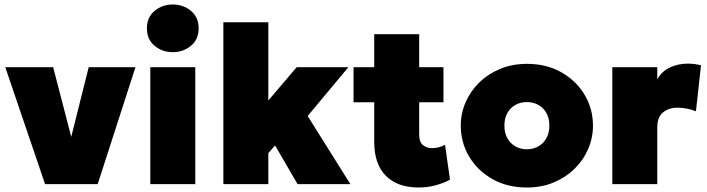

<svg xmlns="http://www.w3.org/2000/svg" viewBox="-20 -819 3146 854"><path d="M180.5 0 3.5 -520H216.5L306.5 -173H287.5L374.5 -520H582.5L414.5 0Z M648.5 0V-520H848.5V0ZM748.5 -587Q702 -587 667.8 -615.2Q633.5 -643.5 633.5 -693Q633.5 -742.5 667.8 -770.8Q702 -799 748.5 -799Q795 -799 829.2 -770.8Q863.5 -742.5 863.5 -693Q863.5 -643.5 829.2 -615.2Q795 -587 748.5 -587Z M973.5 0V-720H1173.5V-372L1299.5 -520H1529.5L1348.5 -303L1538.5 0H1303.5L1203.5 -172L1173.5 -138V0Z M1841.5 15Q1748.5 15 1696.5 -36.8Q1644.5 -88.5 1644.5 -189V-667H1844.5V-520H1952.5V-364H1844.5V-220Q1844.5 -187 1861.5 -173.5Q1878.5 -160 1901.5 -160Q1916 -160 1931 -163.8Q1946 -167.5 1959.5 -175L1981.5 -20Q1957 -6 1920.2 4.5Q1883.5 15 1841.5 15ZM1552.5 -364V-520H1660.5V-364Z M2323.5 15Q2236.5 15 2170.2 -22.5Q2104 -60 2066.8 -122.5Q2029.5 -185 2029.5 -260Q2029.5 -314 2050.8 -363.5Q2072 -413 2111.2 -451.5Q2150.5 -490 2204.5 -512.5Q2258.5 -535 2323.5 -535Q2410.5 -535 2476.8 -497.5Q2543 -460 2580.2 -397.5Q2617.5 -335 2617.5 -260Q2617.5 -206 2596.2 -156.5Q2575 -107 2535.8 -68.5Q2496.5 -30 2442.8 -7.5Q2389 15 2323.5 15ZM2323.5 -155Q2351.5 -155 2374.2 -167.8Q2397 -180.5 2410.2 -204Q2423.5 -227.5 2423.5 -260Q2423.5 -292.5 2410.5 -316Q2397.5 -339.5 2374.8 -352.2Q2352 -365 2323.5 -365Q2295 -365 2272.2 -352.2Q2249.5 -339.5 2236.5 -316Q2223.5 -292.5 2223.5 -260Q2223.5 -227.5 2236.8 -204Q2250 -180.5 2272.8 -167.8Q2295.5 -155 2323.5 -155Z M2703.5 0V-520H2903.5V-466Q2923 -501.5 2959.5 -518.8Q2996 -536 3040 -536Q3058.5 -536 3071.8 -533.8Q3085 -531.5 3098 -529L3075.5 -324Q3057 -331.5 3035.8 -335.8Q3014.5 -340 2993.5 -340Q2954.5 -340 2929 -319Q2903.5 -298 2903.5 -253V0Z"/></svg>

Font: Geologica Black
Style: Regular
Weight: 900
Designer: Sindre Bremnes, Frode Helland
Foundry: Monokrom Skriftforlag AS
Version: Version 1.010;gftools[0.9.28]